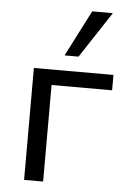

<svg xmlns="http://www.w3.org/2000/svg" viewBox="-54 -795 553 834"><g transform="rotate(5 223.0 -377.5)"><path d="M83 0V-488H430V-421H166V0ZM211 -554 314 -755H404L272 -554Z"/></g></svg>

Font: Nunito Sans 11pt
Style: Regular
Weight: 400
Version: Version 3.101;gftools[0.9.27]